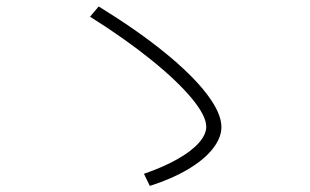

<svg xmlns="http://www.w3.org/2000/svg" viewBox="-20 -661 978 605"><path d="M629.9 -261.7Q629.9 -295.9 584.2 -351.1Q538.6 -406.2 455.6 -473.1Q372.6 -540 263.7 -608.4L291 -640.6Q411.1 -566.9 498 -496.3Q585 -425.8 631.3 -365.2Q677.7 -304.7 677.7 -260.7Q677.7 -226.6 649.9 -191.7Q622.1 -156.7 571 -126.7Q520 -96.7 452.1 -75.2L433.6 -113.3Q493.2 -133.8 537.6 -158.7Q582 -183.6 606 -210.2Q629.9 -236.8 629.9 -261.7Z"/></svg>

Font: Pretendard ExtraLight
Style: Regular
Weight: 200
Designer: Base glyphs from Inter by Rasmus Andersson; Hangeul glyphs from Noto Sans CJK(Source Han Sans) by Jang Soo-young and Kan
Foundry: Kil Hyung-jin
Version: Version 1.309